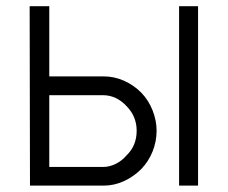

<svg xmlns="http://www.w3.org/2000/svg" viewBox="-20 -582 714 602"><path d="M134.5 -562.5V-342.5H305Q338 -342.5 368.5 -329Q399 -315.5 423 -291.5Q446 -267.5 458.5 -235.8Q471 -204 471 -172Q471 -138.5 458.5 -107.2Q446 -76 423 -52Q399 -28 368.5 -14Q338 0 305 0H74L73 -562.5ZM601 -562.5V0H541.5V-562.5ZM134.5 -58.5H303Q323 -58.5 342.8 -68.2Q362.5 -78 377 -95Q408.5 -125.5 408.5 -172Q408.5 -216 378 -248Q345.5 -283.5 303 -283.5H134.5Z"/></svg>

Font: Russisch Sans Light
Style: Regular
Weight: 300
Designer: Michael Sharanda (font) & Cristiano Sobral (main changes)
Foundry: Michael Sharanda
Version: Version 2.00;September 8, 2020;FontCreator 13.0.0.2681 64-bi